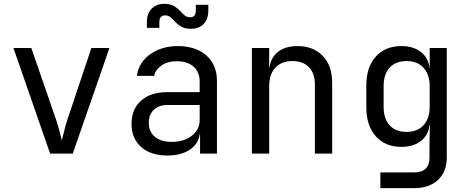

<svg xmlns="http://www.w3.org/2000/svg" viewBox="-20 -800 2440 1000"><path d="M241 0 50 -550H143L271 -180Q282 -147 290 -116.5Q298 -86 302 -69Q307 -86 314 -116.5Q321 -147 332 -180L456 -550H550L359 0Z M852 10Q765 10 715 -34.5Q665 -79 665 -155Q665 -232 715 -276Q765 -320 850 -320H1020V-375Q1020 -425 988 -453Q956 -481 902 -481Q850 -481 819 -457.5Q788 -434 783 -405H693Q699 -451 727.5 -485.5Q756 -520 802 -540Q848 -560 905 -560Q1000 -560 1055 -511Q1110 -462 1110 -378V0H1022V-105H1021Q1015 -52 969.5 -21Q924 10 852 10ZM874 -61Q938 -61 979 -93Q1020 -125 1020 -175V-253H852Q807 -253 781 -228Q755 -203 755 -160Q755 -114 786.5 -87.5Q818 -61 874 -61ZM975 -650Q945 -650 926 -660.5Q907 -671 894 -685Q881 -699 869 -709.5Q857 -720 840 -720Q810 -720 810 -685V-655H745V-685Q745 -730 770 -755Q795 -780 835 -780Q865 -780 884 -769.5Q903 -759 916 -745Q929 -731 941 -720.5Q953 -710 970 -710Q1000 -710 1000 -745V-775H1065V-745Q1065 -700 1040.5 -675Q1016 -650 975 -650Z M1292 0V-550H1382V-445H1383Q1390 -500 1428 -530Q1466 -560 1529 -560Q1612 -560 1661 -509Q1710 -458 1710 -370V0H1620V-360Q1620 -419 1588.5 -450.5Q1557 -482 1503 -482Q1447 -482 1414.5 -448Q1382 -414 1382 -350V0Z M1961 180V98H2136Q2217 98 2217 20V-50L2219 -150H2217Q2212 -97 2172.5 -66Q2133 -35 2071 -35Q1986 -35 1937 -90.5Q1888 -146 1888 -240V-356Q1888 -450 1937 -505Q1986 -560 2071 -560Q2133 -560 2172.5 -529Q2212 -498 2217 -445H2218V-550H2307V20Q2307 94 2261.5 137Q2216 180 2135 180ZM2098 -113Q2154 -113 2186 -148Q2218 -183 2218 -245V-350Q2218 -412 2186 -447Q2154 -482 2098 -482Q2041 -482 2009.5 -448Q1978 -414 1978 -350V-245Q1978 -181 2009.5 -147Q2041 -113 2098 -113Z"/></svg>

Font: NKDuy Mono
Style: Regular
Weight: 400
Monospace: yes
Designer: NKDuy
Foundry: NKDuy
Version: Version 2.251; ttfautohint (v1.8.4.7-5d5b)